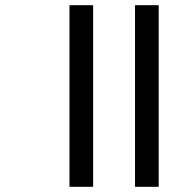

<svg xmlns="http://www.w3.org/2000/svg" viewBox="-20 -718 743 738"><path d="M499 -698H590V0H499ZM247 -698H338V0H247Z"/></svg>

Font: IBM Plex Sans Devanagari Text
Style: Regular
Weight: 450
Designer: Mike Abbink, Paul van der Laan, Pieter van Rosmalen, Erin McLaughlin
Foundry: Bold Monday
Version: Version 1.1